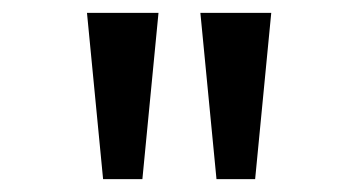

<svg xmlns="http://www.w3.org/2000/svg" viewBox="-20 -749 542 298"><path d="M140 -471 115 -729H226L201 -471ZM316 -471 291 -729H401L376 -471Z"/></svg>

Font: uhindi05
Style: Book
Weight: 400
Designer: Jelle Bosma - Monotype Design Team
Foundry: Monotype Imaging Inc.
Version: Version 2.003